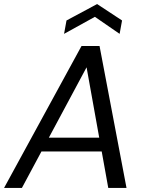

<svg xmlns="http://www.w3.org/2000/svg" viewBox="-35 -927 720 947"><path d="M-15 0 367 -700H456L589 0H499L392 -595L73 0ZM135 -180 171 -248H488L500 -180ZM281 -760 293 -826 444 -907 567 -826 555 -760 433 -844Z"/></svg>

Font: DM Sans 9pt
Style: Italic
Weight: 400
Italic angle: -10°
Designer: Colophon Foundry, Jonny Pinhorn
Foundry: Colophon Foundry
Version: Version 4.004